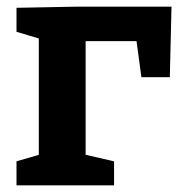

<svg xmlns="http://www.w3.org/2000/svg" viewBox="-20 -554 548 574"><path d="M492.7 -534 487.7 -323.3H402.7L385.7 -449.3L404 -431H228.7L236 -446.7V-73.7L219.7 -95L321 -71.7V0H29.3V-71.7L109.7 -95L96 -73.7V-457.7L111.7 -434.3L29.3 -459V-530.7L205 -534Z"/></svg>

Font: Bitter Thin
Style: Regular
Weight: 100
Designer: Sol Matas, and Bitter project Authors
Foundry: Sol Matas
Version: Version 2.002